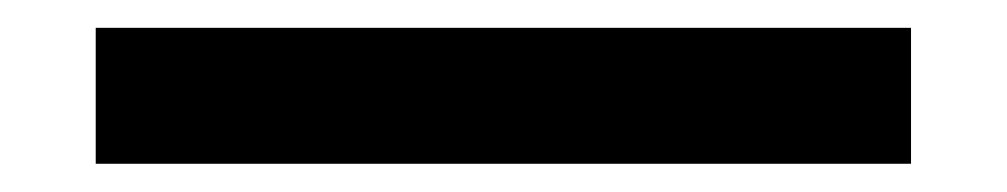

<svg xmlns="http://www.w3.org/2000/svg" viewBox="-20 -20 724 138"><path d="M634.8 0V97.7H48.8V0Z"/></svg>

Font: BabelStone Runic Elder Futhark
Style: Regular
Weight: 400
Designer: Andrew West
Foundry: BabelStone
Version: Version 3.005 March 14, 2022